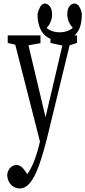

<svg xmlns="http://www.w3.org/2000/svg" viewBox="-20 -771 485 1091"><path d="M92.3 299.8Q73.2 299.8 56.6 289.8Q40 279.8 30.5 261.2Q21 242.7 21 220.2Q25.4 193.4 40.5 179.9Q55.7 166.5 73.2 166.5Q88.4 166.5 101.8 177Q115.2 187.5 130.9 212.4L154.8 251L124 278.3L103.5 251Q129.4 231 147.9 198.7Q166.5 166.5 180.4 127Q194.3 87.4 204.1 45.9L215.8 -9.8L218.3 -18.6L288.6 -316.9L347.7 -569.8H389.2L251.5 -3.4Q225.6 102.5 201.2 169.7Q176.8 236.8 150.4 268.3Q124 299.8 92.3 299.8ZM214.8 63.5 53.2 -569.8H128.4L243.2 -86.4L249 -62.5ZM23.9 -526.9V-569.8H210V-525.9L118.2 -509.3H99.1ZM266.6 -526.9V-569.8H417.5V-526.9L362.3 -509.3H347.7ZM319.3 -541Q279.3 -541 250.5 -558.8Q221.7 -576.7 207.5 -610.8Q193.4 -643.6 193.4 -687.5Q193.4 -689.9 193.4 -692.4Q197.8 -712.4 208 -731.7Q218.3 -751 236.8 -751Q250 -751 262.9 -735.1Q275.9 -719.2 275.9 -688.5Q275.9 -664.6 265.1 -641.4Q254.4 -618.2 235.8 -605L220.2 -646Q239.3 -610.8 264.6 -599.1Q290 -587.4 319.3 -587.4Q348.6 -587.4 374 -599.6Q399.4 -611.8 418.5 -646L402.3 -605Q385.7 -618.2 374 -641.1Q362.3 -664.1 362.3 -688.5Q362.3 -719.2 374.5 -735.1Q386.7 -751 401.9 -751Q420.4 -751 431.2 -732.2Q441.9 -713.4 444.8 -692.4Q444.8 -689.9 444.8 -687.5Q444.8 -641.6 431.6 -609.9Q417.5 -576.7 388.4 -558.8Q359.4 -541 319.3 -541Z"/></svg>

Font: Scarab Serif
Style: Regular
Weight: 400
Designer: John Roberts
Foundry: Scarab
Version: 1.0